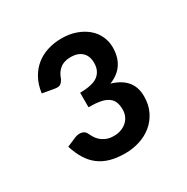

<svg xmlns="http://www.w3.org/2000/svg" viewBox="-98 -906 531 546"><g transform="rotate(-30 167.0 -633.0)"><path d="M44 -712.5Q47.5 -739.5 58.8 -759.8Q70 -780 86.5 -793.2Q103 -806.5 124.5 -813.2Q146 -820 170.5 -820Q196.5 -820 217.5 -812.5Q238.5 -805 253.5 -792.2Q268.5 -779.5 276.5 -762.2Q284.5 -745 284.5 -725.5Q284.5 -661.5 227 -639Q292 -620 292 -560.5Q292 -532 281.2 -510.5Q270.5 -489 253 -474.8Q235.5 -460.5 212.5 -453.2Q189.5 -446 165.5 -446Q137.5 -446 116.5 -452Q95.5 -458 79.8 -470Q64 -482 52.8 -500.2Q41.5 -518.5 33.5 -543.5L64 -556.5Q76 -561.5 86.5 -559Q97 -556.5 101 -547.5Q103.5 -542.5 107.5 -535.2Q111.5 -528 118.5 -521.2Q125.5 -514.5 136 -509.8Q146.5 -505 162 -505Q176 -505 187 -509.5Q198 -514 205.5 -521.2Q213 -528.5 216.8 -538Q220.5 -547.5 220.5 -557.5Q220.5 -572 216.5 -582.2Q212.5 -592.5 203 -599.2Q193.5 -606 178 -609Q162.5 -612 139.5 -612V-659.5Q182.5 -660 199.5 -674Q216.5 -688 216.5 -713Q216.5 -736.5 203 -748.8Q189.5 -761 167 -761Q144.5 -761 131.2 -750.2Q118 -739.5 112 -721Q106.5 -710.5 100.5 -707Q94.5 -703.5 80.5 -706Z"/></g></svg>

Font: LatoLatin Medium
Style: Regular
Weight: 500
Designer: Lukasz Dziedzic with Adam Twardoch and Botio Nikoltchev
Foundry: tyPoland Lukasz Dziedzic
Version: Version 2.015; 2015-08-06; http://www.latofonts.com/